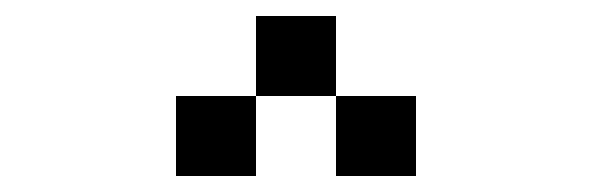

<svg xmlns="http://www.w3.org/2000/svg" viewBox="-20 -820 740 240"><path d="M400 -700V-800H300V-700ZM200 -600H300V-700H200ZM400 -600H500V-700H400Z"/></svg>

Font: FT88 Gothique
Style: Regular
Weight: 400
Designer: Ange Degheest & Oriane Charvieux
Foundry: Velvetyne Type Foundry
Version: Version 1.000;FEAKit 1.0